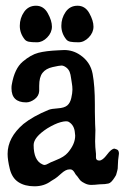

<svg xmlns="http://www.w3.org/2000/svg" viewBox="-20 -652 447 677"><path d="M67.4 -512.7Q49.8 -534.2 49.8 -561Q49.8 -587.9 64.9 -609.9Q80.1 -631.8 106.9 -631.8Q133.8 -631.8 148.4 -605.5Q163.1 -579.1 163.1 -558.1Q163.1 -537.1 146.5 -520Q129.9 -502.9 110.4 -502.9Q90.8 -502.9 81.5 -504.9Q72.3 -506.8 67.4 -512.7ZM213.9 -512.7Q196.3 -534.2 196.3 -561Q196.3 -587.9 211.4 -609.9Q226.6 -631.8 253.4 -631.8Q280.3 -631.8 294.9 -605.5Q309.6 -579.1 309.6 -558.1Q309.6 -537.1 293 -520Q276.4 -502.9 256.8 -502.9Q237.3 -502.9 228 -504.9Q218.8 -506.8 213.9 -512.7ZM349.6 -2.9 330.1 -2Q312.5 0 301.3 0Q290 0 279.3 -5.4Q268.6 -10.7 264.6 -14.6Q260.7 -18.6 256.8 -24.4Q252.9 -30.3 249.5 -33.7Q246.1 -37.1 243.2 -43Q236.3 -54.7 228.5 -54.7H224.6Q211.9 -54.7 195.8 -40Q179.7 -25.4 173.8 -22Q168 -18.6 160.2 -13.7Q135.7 4.9 101.6 4.9Q67.4 4.9 44.9 -9.8Q22.5 -24.4 14.6 -56.2Q6.8 -87.9 6.8 -109.4Q6.8 -167 62.5 -214.8Q96.7 -242.2 151.4 -264.6Q161.1 -268.6 184.1 -270Q207 -271.5 217.3 -280.3Q227.5 -289.1 231.4 -306.6Q235.4 -324.2 235.4 -335.9Q235.4 -347.7 233.4 -358.4Q231.4 -369.1 230.5 -377Q229.5 -384.8 228.5 -388.7Q227.5 -392.6 225.6 -398.4Q221.7 -408.2 212.9 -414.6Q204.1 -420.9 196.8 -420.9Q189.5 -420.9 165.5 -415.5Q141.6 -410.2 129.9 -395Q118.2 -379.9 118.2 -349.6V-331.1Q117.2 -313.5 102.1 -302.2Q86.9 -291 72.3 -291Q20.5 -291 20.5 -340.8Q20.5 -349.6 21.5 -353.5Q31.2 -410.2 60.1 -434.6Q88.9 -459 115.2 -465.8Q141.6 -472.7 185.5 -474.6L206.1 -475.6Q237.3 -475.6 262.7 -458Q298.8 -433.6 306.6 -391.6Q314.5 -349.6 314.5 -283.2V-257.8L315.4 -214.8L316.4 -193.4L315.4 -153.3Q315.4 -134.8 318.4 -109.4V-96.7Q318.4 -85.9 330.1 -85.9Q341.8 -85.9 357.4 -106.9Q373 -127.9 383.8 -127.9Q384.8 -127.9 392.1 -125Q399.4 -122.1 399.4 -110.4L396.5 -86.9L395.5 -67.4Q395.5 -56.6 394 -52.2Q392.6 -47.9 391.6 -43Q390.6 -38.1 389.2 -34.7Q387.7 -31.2 384.8 -27.3Q372.1 -6.8 362.3 -4.9Q352.5 -2.9 349.6 -2.9ZM245.1 -173.8 244.1 -183.6Q242.2 -210.9 221.7 -222.7Q213.9 -226.6 193.8 -221.2Q173.8 -215.8 146.5 -199.2Q98.6 -168 98.6 -140.6Q98.6 -85.9 129.9 -72.3Q133.8 -70.3 137.7 -70.3Q141.6 -70.3 151.4 -75.7Q161.1 -81.1 165 -82L178.7 -87.9Q206.1 -98.6 218.8 -113.3Q245.1 -143.6 245.1 -173.8Z"/></svg>

Font: Essays1743
Style: Medium
Weight: 500
Designer: Based on the typeface in a 1743 English translation of the essays of Montaigne.  PostScript/TrueType font designed by Jo
Version: Version 002.100